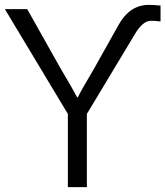

<svg xmlns="http://www.w3.org/2000/svg" viewBox="-24 -769 680 789"><path d="M-3.9 -731.4H87.9L224.6 -488.3Q272.5 -408.2 293 -369.1H295.9Q306.6 -392.6 363.3 -488.3L462.9 -666Q508.8 -749 587.9 -749Q606.4 -749 635.7 -746.1V-680.7Q618.2 -683.6 595.7 -683.6Q562.5 -683.6 529.3 -627L333 -300.8V0H254.9V-300.8Z"/></svg>

Font: Batunionen A1
Style: Regular
Weight: 400
Designer: HanYang I&C Co.,Ltd.
Foundry: HanYang I&C Co.,Ltd.
Version: Version 2.50; ttfautohint (v1.6)